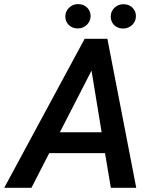

<svg xmlns="http://www.w3.org/2000/svg" viewBox="-65 -896 735 916"><path d="M306.6 -876.5C288.6 -876 274.4 -869.6 263.2 -857.9C252 -846.2 246.6 -832.5 246.6 -816.9C246.6 -801.3 252 -788.1 263.2 -776.9C274.4 -765.6 289.1 -760.3 307.1 -760.3C324.2 -760.7 338.9 -767.1 350.1 -778.3C361.3 -789.6 367.2 -803.2 367.2 -819.8C367.2 -835.9 361.3 -849.1 350.1 -860.4C338.9 -871.1 324.2 -876.5 306.6 -876.5ZM463.4 -816.4C463.4 -784.7 486.8 -759.8 523.4 -759.8C540.5 -760.3 555.2 -766.6 566.4 -777.8C577.6 -789.1 583.5 -802.7 583.5 -819.3C583.5 -835 578.1 -848.1 566.9 -859.4C555.7 -870.6 541 -876 522.9 -876C506.3 -875.5 492.2 -869.6 481 -858.9C469.2 -847.7 463.4 -833.5 463.4 -816.4ZM463.9 0H585L447.3 -710.9H338.9L-44.9 0H85L169.9 -165.5H436ZM371.6 -559.1 419.9 -265.1H220.7Z"/></svg>

Font: Roboto Medium
Style: Italic
Weight: 500
Italic angle: -12°
Designer: Google
Version: Version 2.137; 2017